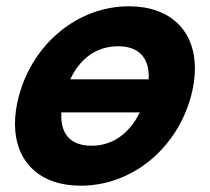

<svg xmlns="http://www.w3.org/2000/svg" viewBox="-20 -575 667 610"><path d="M389.4 -555C229.4 -555 85.3 -439 40 -270C31.6 -238.7 27.6 -209.2 27.6 -181.8C27.6 -63 104.1 15 236.6 15C398.6 15 542 -102 587 -270C595.3 -301 599.3 -330.4 599.3 -357.6C599.3 -476.8 522.1 -555 389.4 -555ZM355.3 -428C420.9 -428 452.5 -391.8 452.5 -332.4C452.5 -329.3 452.4 -326.2 452.2 -323H203.2C233.3 -387 284.3 -428 355.3 -428ZM270.7 -112C206.3 -112 174.7 -146.9 174.7 -206.3C174.7 -210.1 174.8 -214 175.1 -218H424.1C392.8 -153.5 340.2 -112 270.7 -112Z"/></svg>

Font: Manrope
Style: ExtraBoldItalic
Weight: 800
Italic angle: -15°
Designer: Mikhail Sharanda
Foundry: Mikhail Sharanda
Version: Version 4.502;hotconv 1.0.109;makeotfexe 2.5.65596